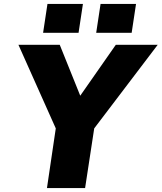

<svg xmlns="http://www.w3.org/2000/svg" viewBox="-20 -949 816 969"><path d="M217 0 261.5 -301 73 -723H281.5L385 -466L564.5 -723H776L455.5 -301L409.5 0ZM465.5 -783.5 487.5 -929H666.5L644.5 -783.5ZM197.5 -783.5 219.5 -929H398.5L376.5 -783.5Z"/></svg>

Font: Public Sans Black
Style: Italic
Weight: 900
Italic angle: -8°
Designer: The Public Sans project authors (U.S. Web Design System). Libre Franklin designed by Pablo Impallari and Rodrigo Fuenzal
Version: Version 1.007; ttfautohint (v1.8.1) -l 8 -r 50 -G 200 -x 14 